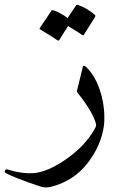

<svg xmlns="http://www.w3.org/2000/svg" viewBox="-103 -562 523 810"><path d="M246.1 -278.8Q249 -291 263.7 -276.4Q302.7 -236.3 322.3 -169.2Q341.8 -102.1 335.9 -34.7Q324.2 52.2 266.1 126.7Q208 201.2 114.3 225.6Q88.9 232.4 66.4 224.6Q-50.8 185.1 -79.1 167.5Q-83 165 -83 161.1Q-83 157.2 -79.6 154.3Q-76.2 151.4 -71.3 152.8Q-2.9 173.8 46.9 167.5Q96.7 161.1 161.1 119.6Q256.8 57.6 299.8 -24.4Q303.7 -31.7 301.8 -40Q287.1 -92.8 223.6 -171.4Q220.7 -175.8 221.7 -178.7ZM217.8 -539.1Q220.2 -543 226.1 -541Q265.6 -527.3 296.9 -499.5Q301.3 -495.6 298.3 -490.7L250.5 -415Q247.6 -410.6 240.7 -416.5Q234.4 -421.9 184.1 -452.1L146.5 -392.6Q143.6 -388.2 136.5 -394Q129.4 -399.9 66.4 -438Q62.5 -440.4 64.9 -443.8L113.8 -516.6Q116.2 -520.5 122.1 -518.6Q154.8 -507.3 182.1 -485.8Z"/></svg>

Font: Amiri
Style: Regular
Weight: 400
Designer: Khaled Hosny
Version: Version 000.108